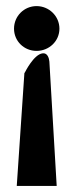

<svg xmlns="http://www.w3.org/2000/svg" viewBox="-20 -610 239 630"><path d="M100 -590C59 -590 26 -557 26 -516C26 -475 59 -443 100 -443C141 -443 175 -475 175 -516C175 -557 141 -590 100 -590ZM166 0 142 -408C141 -419 136 -437 120 -435C91 -432 62 -373 62 -373L60 -370L35 0Z"/></svg>

Font: Charger
Style: ExBd
Weight: 400
Designer: Jasper
Foundry: Cannot Into Space Fonts
Version: Version 0.99